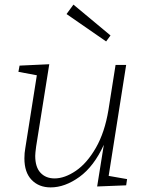

<svg xmlns="http://www.w3.org/2000/svg" viewBox="-20 -807 639 834"><path d="M452 -43 532 -29 528 -2 402 3 431 -178Q388 -84 325 -38.5Q262 7 200 7Q149 7 117.5 -25.5Q86 -58 86 -119Q86 -143 90 -164L140 -480L60 -495L65 -522L194 -528L137 -171Q133 -141 133 -130Q133 -81 156 -56.5Q179 -32 217 -32Q261 -32 309.5 -65Q358 -98 396.5 -165Q435 -232 451 -329L482 -525H528ZM269 -746 299 -787 460 -653 441 -627Z"/></svg>

Font: Bitter Pro Light
Style: Italic
Weight: 300
Italic angle: -9°
Designer: Sol Matas, and Bitter project Authors
Foundry: Sol Matas
Version: Version 1.010